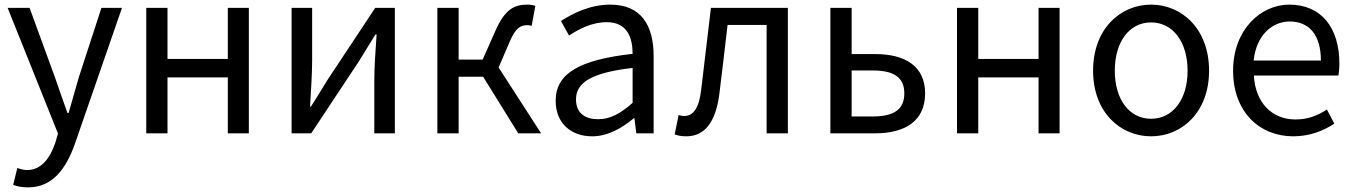

<svg xmlns="http://www.w3.org/2000/svg" viewBox="-20 -577 5859 831"><path d="M101 234C209 234 266 152 304 46L508 -543H419L321 -242C307 -193 291 -138 277 -88H272C253 -139 235 -194 218 -242L108 -543H13L231 1L219 42C196 109 158 159 97 159C82 159 66 154 55 150L37 223C54 230 76 234 101 234Z M613 0H705V-242H966V0H1057V-543H966V-322H705V-543H613Z M1242 0H1327L1533 -311C1553 -344 1584 -394 1605 -428H1610C1605 -357 1600 -285 1600 -227V0H1689V-543H1604L1398 -232C1378 -199 1347 -149 1326 -116H1322C1326 -186 1331 -259 1331 -316V-543H1242Z M1873 0H1965V-245H2071L2223 0H2322L2138 -285L2185 -394C2212 -459 2234 -468 2263 -468C2271 -468 2275 -467 2281 -465L2297 -551C2289 -555 2277 -557 2265 -557C2206 -557 2166 -539 2123 -441L2069 -319H1965V-543H1873Z M2543 13C2610 13 2671 -22 2723 -65H2726L2734 0H2809V-334C2809 -469 2754 -557 2621 -557C2533 -557 2457 -518 2408 -486L2443 -423C2486 -452 2543 -481 2606 -481C2695 -481 2718 -414 2718 -344C2487 -318 2385 -259 2385 -141C2385 -43 2452 13 2543 13ZM2569 -61C2515 -61 2473 -85 2473 -147C2473 -217 2535 -262 2718 -283V-132C2665 -85 2621 -61 2569 -61Z M2950 13C3029 13 3077 -47 3093 -167C3106 -268 3117 -369 3129 -469H3298V0H3390V-543H3057C3043 -426 3029 -308 3015 -190C3006 -110 2981 -75 2942 -75C2932 -75 2925 -77 2917 -79L2900 5C2916 10 2929 13 2950 13Z M3574 0H3768C3897 0 3984 -53 3984 -173C3984 -291 3897 -343 3768 -343H3666V-543H3574ZM3666 -73V-272H3758C3850 -272 3894 -241 3894 -173C3894 -104 3850 -73 3758 -73Z M4122 0H4214V-242H4475V0H4566V-543H4475V-322H4214V-543H4122Z M4962 13C5095 13 5213 -91 5213 -271C5213 -452 5095 -557 4962 -557C4829 -557 4711 -452 4711 -271C4711 -91 4829 13 4962 13ZM4962 -63C4868 -63 4805 -146 4805 -271C4805 -396 4868 -480 4962 -480C5056 -480 5120 -396 5120 -271C5120 -146 5056 -63 4962 -63Z M5577 13C5650 13 5708 -11 5755 -42L5723 -103C5682 -76 5640 -60 5587 -60C5484 -60 5413 -134 5407 -250H5773C5775 -264 5777 -282 5777 -302C5777 -457 5699 -557 5560 -557C5436 -557 5317 -448 5317 -271C5317 -92 5432 13 5577 13ZM5406 -315C5417 -423 5485 -484 5562 -484C5647 -484 5697 -425 5697 -315Z"/></svg>

Font: Source Han Sans JP
Style: Regular
Weight: 400
Designer: Ryoko NISHIZUKA 西塚涼子 (kana, bopomofo & ideographs); Paul D. Hunt (Latin, Greek & Cyrillic); Sandoll Communications 산돌커뮤니
Foundry: Adobe
Version: Version 2.004;hotconv 1.0.118;makeotfexe 2.5.65603